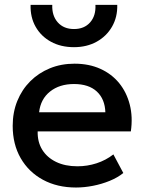

<svg xmlns="http://www.w3.org/2000/svg" viewBox="-20 -780 612 814"><path d="M302.3 15Q222.6 15 162.1 -17.8Q101.6 -50.6 67.7 -109.4Q33.8 -168.3 33.8 -246.6Q33.8 -303.7 53.3 -351.9Q72.9 -400.1 108.3 -435.5Q143.8 -470.9 191.6 -490.5Q239.3 -510 295.9 -510Q357.2 -510 405.3 -488.3Q453.4 -466.6 485.2 -427.6Q516.9 -388.6 530.2 -336.3Q543.6 -284.1 534.7 -222.8H139.7Q138.6 -178.5 159 -145.3Q179.4 -112.2 217.7 -93.6Q256 -75 308.2 -75Q350.1 -75 389.3 -87.7Q428.6 -100.4 460.7 -125.4L502.8 -46.5Q478.8 -27.1 444.9 -13.2Q411.1 0.6 374 7.8Q337 15 302.3 15ZM145.8 -304H426.7Q424.8 -360.1 390.6 -391.9Q356.3 -423.8 293.7 -423.8Q232.2 -423.8 192.2 -391.9Q152.1 -360.1 145.8 -304ZM293.7 -580Q237.9 -580 195.9 -603.1Q153.9 -626.1 131 -666.6Q108.1 -707 109.7 -759.5H201.6Q199.8 -713.4 225 -685.1Q250.2 -656.9 293.7 -656.9Q337.2 -656.9 362.1 -685.1Q387 -713.4 384.6 -759.5H477.1Q478.4 -707.7 455.1 -667.1Q431.8 -626.5 389.9 -603.2Q347.9 -580 293.7 -580Z"/></svg>

Font: Geologica Thin
Style: Regular
Weight: 100
Version: Version 1.010;gftools[0.9.28]